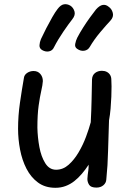

<svg xmlns="http://www.w3.org/2000/svg" viewBox="-20 -882 622 914"><path d="M244 12Q195 12 161 -13Q127 -38 106 -79Q85 -120 75.5 -170Q66 -220 66 -269Q66 -331 75 -393Q84 -455 94 -512Q96 -526 109.5 -535Q123 -544 140 -544Q160 -544 172 -530Q184 -516 184 -496Q183 -478 176.5 -450Q170 -422 164 -379.5Q158 -337 158 -274Q159 -228 167.5 -182Q176 -136 195.5 -105Q215 -74 247 -74Q280 -74 306.5 -97.5Q333 -121 354 -156.5Q375 -192 389.5 -231Q404 -270 412 -300Q415 -357 416 -408Q417 -459 418 -504Q419 -524 432.5 -534.5Q446 -545 465 -545Q478 -545 488 -540Q498 -535 504 -525.5Q510 -516 510 -502Q511 -492 511 -470.5Q511 -449 510 -422Q509 -395 506.5 -365.5Q504 -336 499 -309Q496 -235 494.5 -165Q493 -95 486 -27Q485 -11 472 0Q459 11 439 11Q413 11 404.5 -2Q396 -15 396 -30Q396 -39 397.5 -49Q399 -59 400.5 -71Q402 -83 402 -98Q387 -75 370 -55Q353 -35 334 -20Q315 -5 292.5 3.5Q270 12 244 12ZM237 -657Q230 -641 213.5 -637.5Q197 -634 180 -644Q167 -652 168 -667Q169 -682 175 -696Q186 -720 200.5 -748Q215 -776 229 -800.5Q243 -825 254 -839Q269 -859 284.5 -861.5Q300 -864 315 -855Q329 -846 334.5 -828Q340 -810 324 -790Q308 -770 282 -732Q256 -694 237 -657ZM407 -658Q398 -643 381 -640.5Q364 -638 348 -649Q335 -657 338 -673Q341 -689 348 -703Q360 -726 376.5 -752Q393 -778 409.5 -800.5Q426 -823 437 -837Q454 -856 469 -858.5Q484 -861 497 -850Q512 -840 517 -820.5Q522 -801 505 -783Q487 -764 457.5 -729Q428 -694 407 -658Z"/></svg>

Font: Playpen Sans
Style: Regular
Weight: 400
Designer: Laura Meseguer, Veronika Burian, José Scaglione, Kostas Bartsokas, Vera Evstafieva, Tom Grace, Yorlmar Campos
Foundry: TypeTogether
Version: Version 2.000